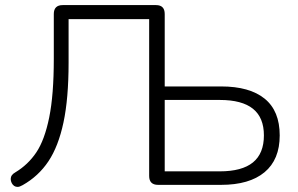

<svg xmlns="http://www.w3.org/2000/svg" viewBox="-20 -725 1168 753"><path d="M565 -35V-650H249V-479Q249 -339 229 -245Q209 -151 170 -92.5Q131 -34 69 1Q57 8 49 8Q34 8 26 -7Q22 -15 22 -23Q22 -39 40 -49Q90 -79 122.5 -127.5Q155 -176 173 -264.5Q191 -353 191 -494V-670Q191 -705 226 -705H592Q626 -705 626 -670V-386H847Q959 -386 1018 -338Q1077 -290 1077 -194Q1077 -99 1017.5 -49.5Q958 0 847 0H600Q565 0 565 -35ZM1015 -194Q1015 -264 972 -298.5Q929 -333 842 -333H626V-53H842Q929 -53 972 -88Q1015 -123 1015 -194Z"/></svg>

Font: SN Pro Light
Style: Regular
Weight: 300
Designer: Tobias Whetton
Foundry: Supernotes
Version: Version 1.002